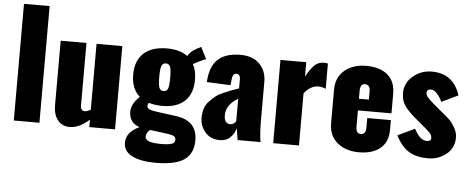

<svg xmlns="http://www.w3.org/2000/svg" viewBox="-60 -966 3248 1328"><g transform="rotate(5 1564.0 -302.0)"><path d="M56 0V-810H234V0Z M444 11Q391 11 361 -27.5Q331 -66 331 -129V-578H510V-144Q510 -107 540 -107Q554 -107 580 -120V-578H759V0H580V-52Q512 11 444 11Z M1070 -190Q1020 -190 976 -203Q968 -194 968 -179Q968 -156 1025 -148L1173 -128Q1319 -108 1319 28Q1319 118 1258 162Q1197 206 1058 206Q953 206 894 175.5Q835 145 835 86Q835 12 926 -30Q853 -55 853 -131Q853 -185 910 -239Q851 -290 851 -389Q851 -486 907.5 -537.5Q964 -589 1070 -589Q1158 -589 1212 -549Q1227 -573 1246 -587.5Q1265 -602 1303 -620L1344 -539Q1314 -528 1256 -497Q1280 -454 1280 -389Q1280 -293 1225.5 -241.5Q1171 -190 1070 -190ZM1040 -313Q1048 -293 1070 -293Q1092 -293 1100 -313Q1108 -333 1108 -389Q1108 -445 1100 -465Q1092 -485 1070 -485Q1048 -485 1040 -465Q1032 -445 1032 -389Q1032 -333 1040 -313ZM974 32Q974 73 1083 73Q1133 73 1157 65.5Q1181 58 1181 36Q1181 18 1166 10Q1151 2 1109 -3L1000 -17Q974 6 974 32Z M1488 11Q1422 11 1385 -32.5Q1348 -76 1348 -132Q1348 -167 1357.5 -196Q1367 -225 1388 -247Q1409 -269 1428.5 -285Q1448 -301 1481.5 -315.5Q1515 -330 1534 -337.5Q1553 -345 1589 -357V-420Q1589 -456 1562 -456Q1537 -456 1533 -420L1528 -374L1363 -381Q1368 -487 1421 -538Q1474 -589 1579 -589Q1665 -589 1712 -541Q1759 -493 1759 -417V-146Q1759 -62 1769 0H1610Q1598 -80 1597 -81Q1586 -41 1558 -15Q1530 11 1488 11ZM1550 -105Q1572 -105 1589 -128V-285Q1507 -237 1507 -164Q1507 -105 1550 -105Z M1857 0V-578H2036V-478Q2066 -533 2092.5 -559Q2119 -585 2159 -585Q2175 -585 2186 -582V-406Q2160 -418 2135 -418Q2081 -418 2036 -362V0Z M2244 -172V-406Q2244 -491 2302 -540Q2360 -589 2453 -589Q2547 -589 2600.5 -544Q2654 -499 2654 -413V-277H2421V-167Q2421 -116 2453 -116Q2490 -116 2490 -161V-230H2654V-163Q2654 -77 2600 -33Q2546 11 2453 11Q2360 11 2302 -38Q2244 -87 2244 -172ZM2421 -358H2490V-417Q2490 -462 2453 -462Q2421 -462 2421 -412Z M2931 11Q2852 11 2799 -21Q2746 -53 2708 -129L2826 -185Q2866 -108 2912 -108Q2943 -108 2943 -129Q2943 -149 2930.5 -163.5Q2918 -178 2873 -215Q2861 -225 2854 -231L2829 -252Q2771 -300 2746 -336.5Q2721 -373 2721 -424Q2721 -494 2777 -541.5Q2833 -589 2908 -589Q3057 -589 3105 -441L2990 -386Q2978 -415 2956 -440Q2934 -465 2912 -465Q2883 -465 2883 -439Q2883 -421 2905 -399Q2927 -377 2979 -334L3002 -315Q3037 -287 3056 -268.5Q3075 -250 3094 -216.5Q3113 -183 3113 -149Q3113 -76 3058.5 -32.5Q3004 11 2931 11Z"/></g></svg>

Font: Oswald Heavy
Style: Regular
Weight: 400
Designer: Vernon Adams
Foundry: Vernon Adams
Version: Version 4.101